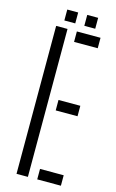

<svg xmlns="http://www.w3.org/2000/svg" viewBox="-135 -950 604 1003"><g transform="rotate(15 167.0 -449.0)"><path d="M64 0V-800H125.5V0ZM176 -743.5V-800H304V-743.5ZM176 -373V-429.5H294V-373ZM176 0V-56.5H304V0ZM206 -838.5V-897.5H265V-838.5ZM98 -838.5V-897.5H157V-838.5Z"/></g></svg>

Font: Big Shoulders Stencil Text Light
Style: Regular
Weight: 300
Designer: Patric King
Foundry: XO Type Co
Version: Version 1.000